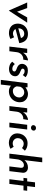

<svg xmlns="http://www.w3.org/2000/svg" viewBox="1748 -2568 1023 4558"><g transform="rotate(90 2259.0 -288.5)"><path d="M518 -423 233 11H229L38 -423H171L258 -182L393 -423Z M864 -113 904 -26Q872 -9 836 0.5Q800 10 767 10Q663 10 601.5 -46Q540 -102 540 -206Q540 -262 567.5 -316.5Q595 -371 651 -406Q707 -441 787 -441Q973 -441 1004 -235L669 -146Q685 -115 715 -100Q745 -85 779 -85Q820 -85 864 -113ZM652 -219V-212L883 -275Q872 -311 846 -332Q820 -353 784 -353Q722 -353 687 -313.5Q652 -274 652 -219Z M1231 -324Q1261 -378 1315 -410Q1369 -442 1414 -442L1395 -330Q1349 -334 1310.5 -313.5Q1272 -293 1248 -257.5Q1224 -222 1219 -182L1196 0H1085L1136 -423H1237Z M1445 -69 1500 -129Q1530 -93 1558.5 -81.5Q1587 -70 1616 -70Q1647 -70 1661.5 -85Q1676 -100 1676 -118Q1676 -135 1664 -146Q1652 -157 1638.5 -162.5Q1625 -168 1588 -182Q1495 -219 1495 -300Q1495 -330 1510 -362Q1525 -394 1560.5 -416.5Q1596 -439 1652 -439Q1752 -439 1812 -384L1761 -319Q1741 -341 1717 -351.5Q1693 -362 1668 -362Q1639 -362 1624 -348.5Q1609 -335 1609 -316Q1610 -296 1627 -284.5Q1644 -273 1678 -260Q1685 -258 1699 -252Q1743 -232 1766.5 -206Q1790 -180 1790 -138Q1790 -101 1771 -67.5Q1752 -34 1713 -12.5Q1674 9 1616 9Q1575 9 1526.5 -8Q1478 -25 1445 -69Z M2407 -250Q2407 -180 2374 -120Q2341 -60 2281.5 -24.5Q2222 11 2144 11Q2108 11 2072.5 -2.5Q2037 -16 2014 -39L1987 203H1876L1955 -431H2052L2051 -382Q2138 -442 2211 -442Q2265 -442 2310 -418Q2355 -394 2381 -350.5Q2407 -307 2407 -250ZM2293 -233Q2293 -285 2257 -319Q2221 -353 2172 -353Q2129 -353 2095 -329.5Q2061 -306 2040 -263L2029 -175Q2039 -136 2066.5 -109.5Q2094 -83 2141 -83Q2185 -83 2220 -104Q2255 -125 2274 -159.5Q2293 -194 2293 -233Z M2644 -324Q2674 -378 2728 -410Q2782 -442 2827 -442L2808 -330Q2762 -334 2723.5 -313.5Q2685 -293 2661 -257.5Q2637 -222 2632 -182L2609 0H2498L2549 -423H2650Z M3054 -423 3002 0H2890L2942 -423ZM3018 -632Q3043 -632 3061.5 -618Q3080 -604 3080 -577Q3080 -550 3060.5 -531.5Q3041 -513 3012 -513Q2988 -514 2969 -528Q2950 -542 2950 -569Q2951 -596 2970 -614Q2989 -632 3018 -632Z M3367 12Q3320 12 3269 -7.5Q3218 -27 3182 -73Q3146 -119 3146 -192Q3146 -252 3174 -307Q3202 -362 3255.5 -397Q3309 -432 3382 -432Q3491 -432 3557 -368L3493 -299Q3475 -316 3448.5 -328Q3422 -340 3389 -340Q3355 -340 3325 -321.5Q3295 -303 3277 -271Q3259 -239 3259 -200Q3259 -149 3294.5 -114Q3330 -79 3387 -79Q3428 -79 3464 -102L3512 -28Q3483 -9 3444 1.5Q3405 12 3367 12Z M4081 -328 4080 -314 4042 0H3930L3963 -275Q3965 -308 3950 -326.5Q3935 -345 3901 -345Q3848 -345 3809 -300.5Q3770 -256 3762 -187L3739 0H3627L3722 -780H3832L3781 -356Q3810 -395 3855 -418Q3900 -441 3956 -441Q4012 -441 4046.5 -409.5Q4081 -378 4081 -328Z M4420 -609 4398 -423H4508L4498 -335H4387L4346 0H4234L4275 -335H4202L4213 -423H4286L4308 -609Z"/></g></svg>

Font: Josefin Sans SemiBold
Style: Italic
Weight: 600
Italic angle: -7°
Designer: Santiago Orozco
Foundry: Typemade
Version: Version 2.000